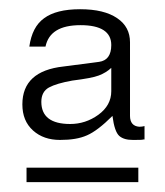

<svg xmlns="http://www.w3.org/2000/svg" viewBox="-20 -645 349 406"><path d="M67.4 -429.7C67.4 -443.8 72.8 -454.1 83.5 -460C94.2 -465.8 110.8 -470.7 132.8 -474.6C159.7 -478 178.7 -481.4 189 -485.4C199.2 -489.3 208 -494.6 215.3 -501.5V-452.1C215.3 -432.1 206.1 -415.5 188 -402.3C169.9 -389.2 149.9 -382.8 128.4 -382.8C87.9 -382.8 67.4 -398.4 67.4 -429.7ZM36.1 -259.8H272.5V-290.5H36.1ZM215.3 -549.8C215.3 -528.3 206.5 -516.6 189.5 -514.2L114.3 -504.4C56.2 -498 27.3 -471.2 27.3 -424.3C27.3 -400.9 34.7 -382.8 49.8 -369.1C64.9 -355.5 84 -349.1 106.9 -349.1C130.4 -349.1 148.9 -352.1 164.1 -358.9C178.7 -365.2 196.8 -378.9 217.8 -399.9C220.7 -377.4 225.6 -363.3 232.4 -357.4C239.3 -351.6 248.5 -349.1 261.2 -349.1C273.9 -349.1 281.2 -349.1 283.2 -350.1H285.6V-378.4C282.2 -377.4 278.3 -377 274.4 -377C261.7 -377.9 254.9 -385.7 254.9 -399.9V-555.7C254.9 -577.1 246.1 -594.2 228 -606.4C209.5 -619.1 183.6 -625.5 149.4 -625.5C115.7 -625.5 90.3 -619.1 73.2 -606.4C56.2 -594.2 45.9 -574.2 42 -546.4H76.2C82.5 -576.7 106.9 -591.8 150.4 -591.8C193.4 -591.8 215.3 -577.6 215.3 -549.8Z"/></svg>

Font: Meera New
Style: Regular
Weight: 400
Designer: Hussain K H
Foundry: RIT
Version: 1.4.1